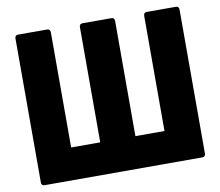

<svg xmlns="http://www.w3.org/2000/svg" viewBox="-86 -875 1172 1021"><g transform="rotate(-10 500.0 -364.5)"><path d="M248 -753V-131H405V-753Q405 -771 423 -771H577Q595 -771 595 -753V-131H752V-753Q752 -771 770 -771H925Q943 -771 943 -753V24Q943 42 925 42H75Q57 42 57 24V-753Q57 -771 75 -771H230Q248 -771 248 -753Z"/></g></svg>

Font: LINE Seed JP_TTF ExtraBold
Style: Regular
Weight: 800
Designer: LY Corporation & Fontrix & Fontworks
Version: Version 1.015